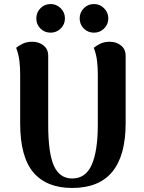

<svg xmlns="http://www.w3.org/2000/svg" viewBox="-20 -918 716 952"><path d="M603 -641V-307Q603 -147 537 -66.5Q471 14 338 14Q211 14 145.5 -63Q80 -140 80 -307V-551Q80 -580 76.5 -613.5Q73 -647 60 -681Q69 -689 90 -700Q111 -711 140 -711Q173 -711 196 -692.5Q219 -674 219 -641V-300Q219 -158 247.5 -95.5Q276 -33 338 -33Q405 -33 435 -101.5Q465 -170 465 -300V-551Q465 -580 461.5 -613.5Q458 -647 445 -681Q454 -689 474.5 -700Q495 -711 524 -711Q557 -711 580 -692.5Q603 -674 603 -641ZM231 -756Q201 -756 180.5 -776.5Q160 -797 160 -827Q160 -856 180.5 -877Q201 -898 231 -898Q260 -898 281 -877Q302 -856 302 -827Q302 -797 281 -776.5Q260 -756 231 -756ZM446 -756Q416 -756 395.5 -776.5Q375 -797 375 -827Q375 -856 395.5 -877Q416 -898 446 -898Q475 -898 496 -877Q517 -856 517 -827Q517 -797 496 -776.5Q475 -756 446 -756Z"/></svg>

Font: Arima Thin
Style: Bold
Weight: 700
Version: Version 1.100